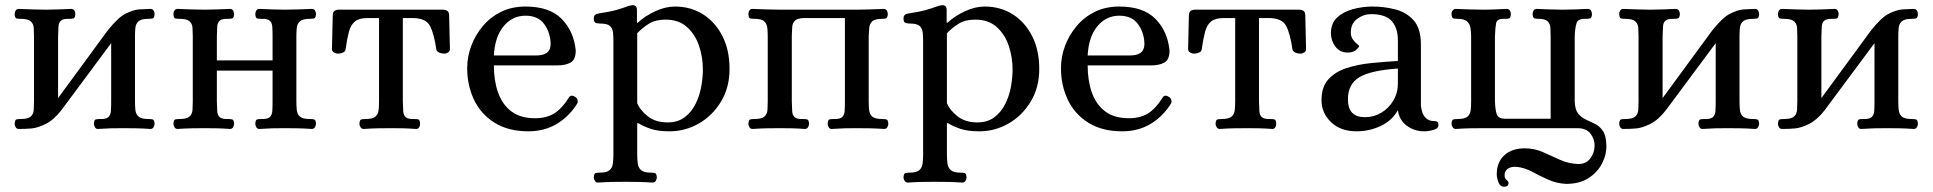

<svg xmlns="http://www.w3.org/2000/svg" viewBox="-20 -490 7388 734"><path d="M52 3Q44 3 40 -3.5Q36 -10 36 -17Q37 -32 43 -33.5Q49 -35 59 -35Q87 -35 97.5 -44.5Q108 -54 109 -70Q110 -86 110 -103V-350Q110 -368 109 -383.5Q108 -399 97.5 -408.5Q87 -418 59 -418Q49 -418 43 -419.5Q37 -421 36 -436Q36 -444 40 -450Q44 -456 52 -456Q81 -455 105 -454Q129 -453 156 -453Q182 -453 203 -454Q224 -455 252 -456Q260 -456 264 -450Q268 -444 268 -436Q267 -421 260.5 -419.5Q254 -418 246 -418Q222 -419 213 -411Q204 -403 203.5 -387.5Q203 -372 202 -350V-115L392 -374Q432 -424 460.5 -438Q489 -452 511 -454L555 -456Q563 -456 567 -450Q571 -444 571 -436Q570 -421 563.5 -419.5Q557 -418 548 -418Q520 -418 509.5 -408.5Q499 -399 497.5 -383.5Q496 -368 496 -350V-103Q496 -86 497.5 -70Q499 -54 509.5 -44.5Q520 -35 548 -35Q557 -35 563.5 -33.5Q570 -32 571 -17Q571 -10 567 -3.5Q563 3 555 3Q526 1 502 0.5Q478 0 451 0Q425 0 404 0.5Q383 1 354 3Q347 3 343 -3.5Q339 -10 339 -17Q340 -32 346 -33.5Q352 -35 361 -35Q385 -34 394 -42Q403 -50 404 -65.5Q405 -81 405 -103V-325L214 -68Q185 -31 154.5 -16Q124 -1 101 1Q89 2 77 2.5Q65 3 52 3Z M659 3Q651 3 647 -3.5Q643 -10 643 -17Q644 -32 650 -33.5Q656 -35 666 -35Q694 -35 704.5 -44.5Q715 -54 716 -70Q717 -86 717 -103V-350Q717 -368 716 -383.5Q715 -399 704.5 -408.5Q694 -418 666 -418Q656 -418 650 -419.5Q644 -421 643 -436Q643 -444 647 -450Q651 -456 659 -456Q688 -455 712 -454Q736 -453 763 -453Q789 -453 810 -454Q831 -455 859 -456Q867 -456 871 -450Q875 -444 875 -436Q874 -421 867.5 -419.5Q861 -418 853 -418Q829 -419 820 -411Q811 -403 810.5 -387.5Q810 -372 809 -350V-259H1022V-350Q1022 -372 1021 -387.5Q1020 -403 1011 -411Q1002 -419 978 -418Q969 -418 963 -419.5Q957 -421 956 -436Q956 -444 960 -450Q964 -456 971 -456Q1000 -455 1021 -454Q1042 -453 1068 -453Q1095 -453 1119 -454Q1143 -455 1172 -456Q1180 -456 1184 -450Q1188 -444 1188 -436Q1187 -421 1180.5 -419.5Q1174 -418 1165 -418Q1137 -418 1126.5 -408.5Q1116 -399 1114.5 -383.5Q1113 -368 1113 -350V-103Q1113 -86 1114.5 -70Q1116 -54 1126.5 -44.5Q1137 -35 1165 -35Q1174 -35 1180.5 -33.5Q1187 -32 1188 -17Q1188 -10 1184 -3.5Q1180 3 1172 3Q1143 1 1119 0.5Q1095 0 1068 0Q1042 0 1021 0.5Q1000 1 971 3Q964 3 960 -3.5Q956 -10 956 -17Q957 -32 963 -33.5Q969 -35 978 -35Q1002 -34 1011 -42Q1020 -50 1021 -65.5Q1022 -81 1022 -103V-220H809V-103Q810 -81 810.5 -65.5Q811 -50 820 -42Q829 -34 853 -35Q861 -35 867.5 -33.5Q874 -32 875 -17Q875 -10 871 -3.5Q867 3 859 3Q831 1 810 0.5Q789 0 763 0Q736 0 712 0.5Q688 1 659 3Z M1370 3Q1363 3 1358.5 -3.5Q1354 -10 1354 -17Q1355 -32 1361.5 -33.5Q1368 -35 1377 -35Q1405 -35 1415.5 -44.5Q1426 -54 1427.5 -70Q1429 -86 1429 -103V-421H1385Q1353 -421 1337 -408Q1321 -395 1314 -369Q1307 -343 1301 -301Q1300 -293 1291 -289Q1282 -285 1271 -285Q1264 -285 1256.5 -289.5Q1249 -294 1249 -303L1252 -430Q1252 -444 1259 -448.5Q1266 -453 1276 -453H1673Q1683 -453 1690 -448.5Q1697 -444 1697 -430L1700 -303Q1700 -294 1693 -289.5Q1686 -285 1678 -285Q1668 -285 1659 -289Q1650 -293 1648 -301Q1639 -363 1623.5 -391.5Q1608 -420 1560 -421H1520V-103Q1521 -81 1521.5 -65.5Q1522 -50 1531 -42Q1540 -34 1564 -35Q1573 -35 1579 -33.5Q1585 -32 1586 -17Q1586 -10 1582.5 -3.5Q1579 3 1571 3Q1543 1 1521.5 0.5Q1500 0 1474 0Q1447 0 1423 0.5Q1399 1 1370 3Z M2000 12Q1923 12 1870.5 -21Q1818 -54 1792 -109Q1766 -164 1766 -229Q1766 -273 1781.5 -314.5Q1797 -356 1826 -390.5Q1855 -425 1896 -445Q1937 -465 1989 -465Q2081 -465 2127.5 -417.5Q2174 -370 2181 -297Q2181 -262 2161.5 -251Q2142 -240 2111 -240H1868Q1868 -182 1884 -136.5Q1900 -91 1934.5 -64.5Q1969 -38 2026 -38Q2068 -38 2098 -56Q2128 -74 2156 -119Q2164 -129 2178 -120Q2186 -116 2188 -107.5Q2190 -99 2186 -93Q2155 -44 2108 -16Q2061 12 2000 12ZM1868 -278H2031Q2055 -278 2069.5 -287.5Q2084 -297 2085 -320Q2085 -363 2061.5 -396.5Q2038 -430 1989 -430Q1939 -430 1905.5 -390Q1872 -350 1868 -278Z M2266 208Q2259 208 2254.5 201.5Q2250 195 2250 188Q2251 173 2257.5 171.5Q2264 170 2273 170Q2300 170 2310.5 160.5Q2321 151 2323 135Q2325 119 2325 102V-332Q2325 -350 2323.5 -365.5Q2322 -381 2312 -390.5Q2302 -400 2274 -400Q2265 -400 2257.5 -402.5Q2250 -405 2250 -420Q2250 -435 2266 -438Q2312 -445 2336.5 -452Q2361 -459 2373.5 -464Q2386 -469 2396 -470Q2404 -471 2409.5 -467Q2415 -463 2415 -451V-403H2418Q2446 -429 2485 -447Q2524 -465 2560 -465Q2621 -465 2668 -435Q2715 -405 2742 -351.5Q2769 -298 2769 -227Q2769 -155 2736 -101Q2703 -47 2651 -17.5Q2599 12 2540 12Q2495 12 2467.5 2.5Q2440 -7 2420 -19H2416V102Q2416 119 2418 135Q2420 151 2431 160.5Q2442 170 2468 170Q2477 170 2483.5 171.5Q2490 173 2491 188Q2491 195 2487 201.5Q2483 208 2475 208Q2446 206 2421.5 205.5Q2397 205 2370 205Q2343 205 2319 205.5Q2295 206 2266 208ZM2532 -22Q2571 -22 2597 -41.5Q2623 -61 2638.5 -91.5Q2654 -122 2660.5 -157.5Q2667 -193 2667 -224Q2667 -271 2652.5 -314.5Q2638 -358 2606.5 -386.5Q2575 -415 2524 -415Q2486 -415 2461 -399.5Q2436 -384 2416 -363V-95Q2427 -69 2456.5 -45.5Q2486 -22 2532 -22Z M2857 3Q2849 3 2845 -3.5Q2841 -10 2841 -17Q2842 -32 2848 -33.5Q2854 -35 2864 -35Q2892 -35 2902.5 -44.5Q2913 -54 2914 -70Q2915 -86 2915 -103V-350Q2915 -367 2913.5 -382.5Q2912 -398 2902 -408Q2892 -418 2864 -418Q2854 -418 2848 -419.5Q2842 -421 2841 -436Q2841 -444 2845 -450Q2849 -456 2857 -456Q2886 -455 2910 -454Q2934 -453 2961 -453H3255Q3281 -453 3305.5 -454Q3330 -455 3358 -456Q3366 -456 3370 -450Q3374 -444 3374 -436Q3373 -421 3366.5 -419.5Q3360 -418 3352 -418Q3324 -418 3314 -408Q3304 -398 3303 -382.5Q3302 -367 3301 -350V-103Q3301 -86 3302.5 -70Q3304 -54 3314.5 -44.5Q3325 -35 3353 -35Q3362 -35 3368.5 -33.5Q3375 -32 3376 -17Q3376 -10 3372 -3.5Q3368 3 3360 3Q3331 1 3307 0.5Q3283 0 3256 0Q3230 0 3209 0.5Q3188 1 3159 3Q3152 3 3148 -3.5Q3144 -10 3144 -17Q3145 -32 3151 -33.5Q3157 -35 3166 -35Q3190 -34 3199 -42Q3208 -50 3209 -65.5Q3210 -81 3210 -103V-421H3057Q3029 -421 3019 -411Q3009 -401 3008.5 -385.5Q3008 -370 3007 -353V-103Q3008 -81 3008.5 -65.5Q3009 -50 3018 -42Q3027 -34 3051 -35Q3059 -35 3065.5 -33.5Q3072 -32 3073 -17Q3073 -10 3069 -3.5Q3065 3 3057 3Q3029 1 3008 0.5Q2987 0 2961 0Q2934 0 2910 0.5Q2886 1 2857 3Z M3450 208Q3443 208 3438.5 201.5Q3434 195 3434 188Q3435 173 3441.5 171.5Q3448 170 3457 170Q3484 170 3494.5 160.5Q3505 151 3507 135Q3509 119 3509 102V-332Q3509 -350 3507.5 -365.5Q3506 -381 3496 -390.5Q3486 -400 3458 -400Q3449 -400 3441.5 -402.5Q3434 -405 3434 -420Q3434 -435 3450 -438Q3496 -445 3520.5 -452Q3545 -459 3557.5 -464Q3570 -469 3580 -470Q3588 -471 3593.5 -467Q3599 -463 3599 -451V-403H3602Q3630 -429 3669 -447Q3708 -465 3744 -465Q3805 -465 3852 -435Q3899 -405 3926 -351.5Q3953 -298 3953 -227Q3953 -155 3920 -101Q3887 -47 3835 -17.5Q3783 12 3724 12Q3679 12 3651.5 2.5Q3624 -7 3604 -19H3600V102Q3600 119 3602 135Q3604 151 3615 160.5Q3626 170 3652 170Q3661 170 3667.5 171.5Q3674 173 3675 188Q3675 195 3671 201.5Q3667 208 3659 208Q3630 206 3605.5 205.5Q3581 205 3554 205Q3527 205 3503 205.5Q3479 206 3450 208ZM3716 -22Q3755 -22 3781 -41.5Q3807 -61 3822.5 -91.5Q3838 -122 3844.5 -157.5Q3851 -193 3851 -224Q3851 -271 3836.5 -314.5Q3822 -358 3790.5 -386.5Q3759 -415 3708 -415Q3670 -415 3645 -399.5Q3620 -384 3600 -363V-95Q3611 -69 3640.5 -45.5Q3670 -22 3716 -22Z M4270 12Q4193 12 4140.5 -21Q4088 -54 4062 -109Q4036 -164 4036 -229Q4036 -273 4051.5 -314.5Q4067 -356 4096 -390.5Q4125 -425 4166 -445Q4207 -465 4259 -465Q4351 -465 4397.5 -417.5Q4444 -370 4451 -297Q4451 -262 4431.5 -251Q4412 -240 4381 -240H4138Q4138 -182 4154 -136.5Q4170 -91 4204.5 -64.5Q4239 -38 4296 -38Q4338 -38 4368 -56Q4398 -74 4426 -119Q4434 -129 4448 -120Q4456 -116 4458 -107.5Q4460 -99 4456 -93Q4425 -44 4378 -16Q4331 12 4270 12ZM4138 -278H4301Q4325 -278 4339.5 -287.5Q4354 -297 4355 -320Q4355 -363 4331.5 -396.5Q4308 -430 4259 -430Q4209 -430 4175.5 -390Q4142 -350 4138 -278Z M4643 3Q4636 3 4631.5 -3.5Q4627 -10 4627 -17Q4628 -32 4634.5 -33.5Q4641 -35 4650 -35Q4678 -35 4688.5 -44.5Q4699 -54 4700.5 -70Q4702 -86 4702 -103V-421H4658Q4626 -421 4610 -408Q4594 -395 4587 -369Q4580 -343 4574 -301Q4573 -293 4564 -289Q4555 -285 4544 -285Q4537 -285 4529.5 -289.5Q4522 -294 4522 -303L4525 -430Q4525 -444 4532 -448.5Q4539 -453 4549 -453H4946Q4956 -453 4963 -448.5Q4970 -444 4970 -430L4973 -303Q4973 -294 4966 -289.5Q4959 -285 4951 -285Q4941 -285 4932 -289Q4923 -293 4921 -301Q4912 -363 4896.5 -391.5Q4881 -420 4833 -421H4793V-103Q4794 -81 4794.5 -65.5Q4795 -50 4804 -42Q4813 -34 4837 -35Q4846 -35 4852 -33.5Q4858 -32 4859 -17Q4859 -10 4855.5 -3.5Q4852 3 4844 3Q4816 1 4794.5 0.5Q4773 0 4747 0Q4720 0 4696 0.5Q4672 1 4643 3Z M5166 12Q5105 12 5068.5 -23Q5032 -58 5032 -107Q5032 -158 5058.5 -187Q5085 -216 5128.5 -230Q5172 -244 5223.5 -249Q5275 -254 5324 -257V-336Q5324 -383 5300.5 -409.5Q5277 -436 5221 -436Q5193 -436 5168.5 -418Q5144 -400 5144 -366Q5144 -350 5152 -339Q5160 -328 5168 -322Q5176 -316 5176 -314Q5176 -310 5164.5 -299.5Q5153 -289 5133 -289Q5102 -289 5085 -312Q5068 -335 5068 -363Q5068 -401 5091.5 -423Q5115 -445 5152 -455Q5189 -465 5227 -465Q5272 -465 5314.5 -454Q5357 -443 5384.5 -412Q5412 -381 5412 -319V-86Q5413 -76 5417 -62Q5421 -48 5432.5 -37.5Q5444 -27 5464 -27Q5471 -27 5475 -24.5Q5479 -22 5479 -11Q5479 -2 5469 3Q5459 8 5446 10Q5433 12 5424 12Q5387 12 5358 -9.5Q5329 -31 5324 -69Q5302 -29 5258.5 -8.5Q5215 12 5166 12ZM5198 -42Q5232 -42 5260.5 -59Q5289 -76 5306.5 -105.5Q5324 -135 5324 -171V-228Q5221 -221 5177 -195Q5133 -169 5133 -110Q5133 -42 5198 -42Z M5730 224Q5715 224 5708.5 207Q5702 190 5702 176Q5702 130 5731 103.5Q5760 77 5809 77Q5846 77 5878.5 91.5Q5911 106 5944 121Q5977 136 6014 137Q6044 137 6060 115Q6076 93 6076 67Q6076 41 6060 20.5Q6044 0 6010 0H5649Q5622 0 5598 0.5Q5574 1 5545 3Q5538 3 5533.5 -3.5Q5529 -10 5529 -17Q5530 -32 5536.5 -33.5Q5543 -35 5552 -35Q5580 -35 5590.5 -44.5Q5601 -54 5602.5 -70Q5604 -86 5604 -103V-350Q5604 -368 5601.5 -383.5Q5599 -399 5588 -408.5Q5577 -418 5552 -418Q5543 -418 5536.5 -419.5Q5530 -421 5529 -436Q5529 -444 5533.5 -450Q5538 -456 5545 -456Q5574 -455 5598 -454Q5622 -453 5649 -453Q5675 -453 5693.5 -454Q5712 -455 5740 -456Q5748 -456 5752 -450Q5756 -444 5756 -436Q5755 -421 5749 -419.5Q5743 -418 5734 -418Q5703 -420 5699.5 -401.5Q5696 -383 5695 -350V-104Q5696 -71 5702 -53Q5708 -35 5739 -36H5908V-350Q5908 -368 5907 -383.5Q5906 -399 5896.5 -408.5Q5887 -418 5862 -418Q5853 -418 5846.5 -419.5Q5840 -421 5839 -436Q5839 -444 5843 -450Q5847 -456 5855 -456Q5884 -455 5905.5 -454Q5927 -453 5954 -453Q5980 -453 6001 -454Q6022 -455 6050 -456Q6058 -456 6062 -450Q6066 -444 6066 -436Q6065 -421 6058.5 -419.5Q6052 -418 6044 -418Q6013 -420 6007 -401.5Q6001 -383 6000 -350V-103Q6001 -71 6013 -56Q6025 -41 6042.5 -33Q6060 -25 6077.5 -16.5Q6095 -8 6107.5 10Q6120 28 6121 65Q6122 101 6104.5 135Q6087 169 6052.5 191Q6018 213 5967 213Q5930 211 5898 196.5Q5866 182 5837 166.5Q5808 151 5779 148Q5756 146 5743.5 155.5Q5731 165 5732 182Q5732 192 5739.5 198Q5747 204 5747 209Q5747 224 5730 224Z M6186 3Q6178 3 6174 -3.5Q6170 -10 6170 -17Q6171 -32 6177 -33.5Q6183 -35 6193 -35Q6221 -35 6231.5 -44.5Q6242 -54 6243 -70Q6244 -86 6244 -103V-350Q6244 -368 6243 -383.5Q6242 -399 6231.5 -408.5Q6221 -418 6193 -418Q6183 -418 6177 -419.5Q6171 -421 6170 -436Q6170 -444 6174 -450Q6178 -456 6186 -456Q6215 -455 6239 -454Q6263 -453 6290 -453Q6316 -453 6337 -454Q6358 -455 6386 -456Q6394 -456 6398 -450Q6402 -444 6402 -436Q6401 -421 6394.5 -419.5Q6388 -418 6380 -418Q6356 -419 6347 -411Q6338 -403 6337.5 -387.5Q6337 -372 6336 -350V-115L6526 -374Q6566 -424 6594.5 -438Q6623 -452 6645 -454L6689 -456Q6697 -456 6701 -450Q6705 -444 6705 -436Q6704 -421 6697.5 -419.5Q6691 -418 6682 -418Q6654 -418 6643.5 -408.5Q6633 -399 6631.5 -383.5Q6630 -368 6630 -350V-103Q6630 -86 6631.5 -70Q6633 -54 6643.5 -44.5Q6654 -35 6682 -35Q6691 -35 6697.5 -33.5Q6704 -32 6705 -17Q6705 -10 6701 -3.5Q6697 3 6689 3Q6660 1 6636 0.5Q6612 0 6585 0Q6559 0 6538 0.5Q6517 1 6488 3Q6481 3 6477 -3.5Q6473 -10 6473 -17Q6474 -32 6480 -33.5Q6486 -35 6495 -35Q6519 -34 6528 -42Q6537 -50 6538 -65.5Q6539 -81 6539 -103V-325L6348 -68Q6319 -31 6288.5 -16Q6258 -1 6235 1Q6223 2 6211 2.5Q6199 3 6186 3Z M6793 3Q6785 3 6781 -3.5Q6777 -10 6777 -17Q6778 -32 6784 -33.5Q6790 -35 6800 -35Q6828 -35 6838.5 -44.5Q6849 -54 6850 -70Q6851 -86 6851 -103V-350Q6851 -368 6850 -383.5Q6849 -399 6838.5 -408.5Q6828 -418 6800 -418Q6790 -418 6784 -419.5Q6778 -421 6777 -436Q6777 -444 6781 -450Q6785 -456 6793 -456Q6822 -455 6846 -454Q6870 -453 6897 -453Q6923 -453 6944 -454Q6965 -455 6993 -456Q7001 -456 7005 -450Q7009 -444 7009 -436Q7008 -421 7001.5 -419.5Q6995 -418 6987 -418Q6963 -419 6954 -411Q6945 -403 6944.5 -387.5Q6944 -372 6943 -350V-115L7133 -374Q7173 -424 7201.5 -438Q7230 -452 7252 -454L7296 -456Q7304 -456 7308 -450Q7312 -444 7312 -436Q7311 -421 7304.5 -419.5Q7298 -418 7289 -418Q7261 -418 7250.5 -408.5Q7240 -399 7238.5 -383.5Q7237 -368 7237 -350V-103Q7237 -86 7238.5 -70Q7240 -54 7250.5 -44.5Q7261 -35 7289 -35Q7298 -35 7304.5 -33.5Q7311 -32 7312 -17Q7312 -10 7308 -3.5Q7304 3 7296 3Q7267 1 7243 0.5Q7219 0 7192 0Q7166 0 7145 0.5Q7124 1 7095 3Q7088 3 7084 -3.5Q7080 -10 7080 -17Q7081 -32 7087 -33.5Q7093 -35 7102 -35Q7126 -34 7135 -42Q7144 -50 7145 -65.5Q7146 -81 7146 -103V-325L6955 -68Q6926 -31 6895.5 -16Q6865 -1 6842 1Q6830 2 6818 2.5Q6806 3 6793 3Z"/></svg>

Font: Alice
Style: Regular
Weight: 400
Designer: Ksenia Yerulevich
Foundry: Cyreal (http://www.cyreal.org/)
Version: Version 2.003; ttfautohint (v1.8.3)